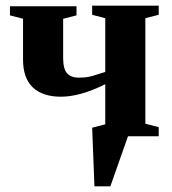

<svg xmlns="http://www.w3.org/2000/svg" viewBox="-20 -479 603 675"><path d="M430 0 368 176H312L304 -30L350 -42V-183Q262 -139 194 -139Q130 -139 95 -172Q61 -205 61 -269V-413L15 -425V-457H249V-425L202 -413V-275Q202 -237 216 -221Q230 -206 257 -206Q284 -206 305 -212Q307 -213 350 -226V-415L304 -427V-459H538V-427L491 -415V-44L538 -32V0Z"/></svg>

Font: Libra Serif Modern
Style: Bold
Weight: 700
Designer: Stefan Peev, Context Ltd
Foundry: Ascender Corporation
Version: Version 1.000